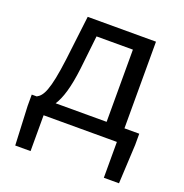

<svg xmlns="http://www.w3.org/2000/svg" viewBox="-136 -689 972 1012"><g transform="rotate(20 350.0 -183.0)"><path d="M568 -81V-567H185L155 -317C132 -136 108 -98 76 -81H48V-18L58 201H144V0H555V201H640L651 -18V-81ZM182 -81C209 -122 230 -189 243 -298L264 -486H468V-81Z"/></g></svg>

Font: Kawkab Mono Light
Style: Bold
Weight: 400
Monospace: yes
Designer: Abdullah Arif
Foundry: Abdullah Arif
Version: Version 1.000;PS 000.500;hotconv 1.0.88;makeotf.lib2.5.64775